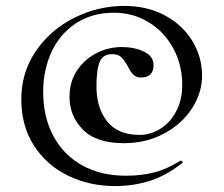

<svg xmlns="http://www.w3.org/2000/svg" viewBox="-20 -552 756 649"><path d="M52 -216Q52 -307 101 -379Q150 -451 230.5 -491.5Q311 -532 400 -532Q478 -532 538 -499.5Q598 -467 630.5 -413Q663 -359 663 -297Q663 -238 629 -185.5Q595 -133 534.5 -100.5Q474 -68 399 -68Q305 -68 260 -114Q215 -160 215 -224Q215 -276 240.5 -314Q266 -352 306.5 -372.5Q347 -393 392 -393Q434 -393 466.5 -377.5Q499 -362 499 -332Q499 -290 456 -290Q441 -290 431 -299.5Q421 -309 413 -326Q401 -348 390 -358.5Q379 -369 359 -369Q328 -369 317 -343Q306 -317 306 -259Q306 -188 342 -142Q378 -96 452 -96Q489 -96 522.5 -117Q556 -138 576 -176.5Q596 -215 596 -265Q596 -332 566 -388Q536 -444 483 -476.5Q430 -509 365 -509Q291 -509 236.5 -473Q182 -437 154 -376Q126 -315 126 -242Q126 -156 160.5 -92Q195 -28 258 7Q321 42 406 42Q457 42 500.5 31Q544 20 590 -9H591Q594 -9 596.5 -5.5Q599 -2 596 -1Q540 43 484.5 60Q429 77 369 77Q283 77 210.5 42Q138 7 95 -59.5Q52 -126 52 -216Z"/></svg>

Font: Cormorant SC
Style: Bold
Weight: 700
Designer: Christian Thalmann (Catharsis Fonts)
Foundry: Catharsis Fonts
Version: Version 4.000